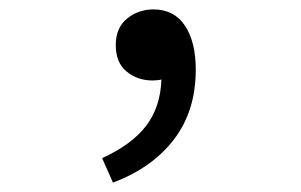

<svg xmlns="http://www.w3.org/2000/svg" viewBox="-20 -175 640 408"><path d="M220 213 197 161Q259 133 290 93Q321 53 323 -6Q319 -5 314 -4.5Q309 -4 304 -4Q272 -4 249 -23Q226 -42 226 -79Q226 -116 250 -135.5Q274 -155 306 -155Q350 -155 373 -120.5Q396 -86 396 -27Q396 61 349.5 121.5Q303 182 220 213Z"/></svg>

Font: SauceCodePro NFM
Style: Regular
Weight: 400
Monospace: yes
Designer: Paul D. Hunt, Teo Tuominen
Foundry: Adobe
Version: Version 2.042;hotconv 1.1.0;makeotfexe 2.6.0;Nerd Fonts 3.3.